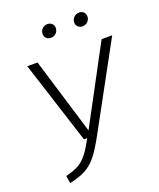

<svg xmlns="http://www.w3.org/2000/svg" viewBox="-159 -965 890 1073"><g transform="rotate(-20 286.5 -428.5)"><path d="M302 -188Q263 -116 233 -79Q203 -42 167 -22.5Q131 -3 70 11L63 -34Q111 -46 139 -61.5Q167 -77 191 -106.5Q215 -136 245 -193H226L68 -685H129L267 -231L510 -685H573ZM210 -824Q210 -843 222.5 -855.5Q235 -868 254 -868Q270 -868 280.5 -858Q291 -848 291 -832Q291 -814 278.5 -801.5Q266 -789 247 -789Q231 -789 220.5 -799Q210 -809 210 -824ZM398 -824Q398 -843 411 -855.5Q424 -868 443 -868Q459 -868 469 -858Q479 -848 479 -832Q479 -814 466.5 -801.5Q454 -789 435 -789Q419 -789 408.5 -799Q398 -809 398 -824Z"/></g></svg>

Font: FiraGO Light
Style: Italic
Weight: 300
Italic angle: -8°
Designer: bBox Type GmbH
Foundry: bBox Type GmbH
Version: Version 1.001